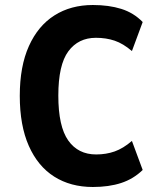

<svg xmlns="http://www.w3.org/2000/svg" viewBox="-20 -736 643 767"><path d="M351 11Q262 11 196.5 -30.5Q131 -72 95 -153.5Q59 -235 59 -353Q59 -471 95.5 -552Q132 -633 197.5 -674.5Q263 -716 351 -716Q415 -716 464.5 -700.5Q514 -685 550 -648L507 -532Q472 -562 438 -573.5Q404 -585 363 -585Q293 -585 253 -531Q213 -477 213 -354Q213 -231 252.5 -175Q292 -119 364 -119Q404 -119 438 -131Q472 -143 507 -173L550 -57Q513 -21 464 -5Q415 11 351 11Z"/></svg>

Font: Nunito Sans 7pt Condensed ExtraBold
Style: Regular
Weight: 800
Width: 3
Designer: Vernon Adams
Foundry: Vernon Adams
Version: Version 3.101;gftools[0.9.27]